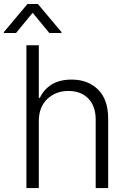

<svg xmlns="http://www.w3.org/2000/svg" viewBox="-51 -958 655 978"><path d="M146.7 -340.9V0H83.5V-727.3H146.7V-459.9H152.3Q171.5 -502.1 211.8 -527.3Q252.1 -552.6 313.9 -552.6Q397 -552.6 448.5 -501.8Q500 -451 500 -353.3V0H436.4V-349.4Q436.4 -416.9 399 -455.8Q361.5 -494.7 297.9 -494.7Q232.6 -494.7 189.6 -453.5Q146.7 -412.3 146.7 -340.9ZM30.5 -789.8H-31.2V-794.7L88.8 -937.5H142L262.1 -794.7V-789.8H200.3L115.4 -892.8Z"/></svg>

Font: Inter Zeller Light
Style: Regular
Weight: 300
Designer: Rasmus Andersson; Joe Bland
Foundry: zeller
Version: Version 3.015;git-dec3a8cb1